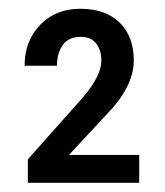

<svg xmlns="http://www.w3.org/2000/svg" viewBox="-20 -736 370 431"><path d="M292.5 -325.7H42.5V-378.4L167.5 -519Q207.5 -566.4 207.5 -599.6Q207.5 -623.5 195.8 -638.4Q184.1 -653.3 162.1 -653.3Q133.8 -653.3 120.8 -634.8Q107.9 -616.2 107.9 -588.4H35.2Q35.2 -644 70.1 -680.2Q105 -716.3 160.2 -716.3Q216.8 -716.3 248.5 -685.3Q280.3 -654.3 280.3 -600.6Q280.3 -548.3 232.9 -493.7L134.8 -388.2H292.5Z"/></svg>

Font: Roboto Condensed
Style: Regular
Weight: 400
Designer: Google
Version: Version 2.001047; 2015